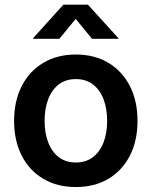

<svg xmlns="http://www.w3.org/2000/svg" viewBox="-20 -773 636 805"><path d="M297.9 11.2Q219.7 11.2 161.4 -23.4Q103 -58.1 71 -120.6Q39.1 -183.1 39.1 -266.1Q39.1 -349.1 71 -411.9Q103 -474.6 161.4 -509.5Q219.7 -544.4 297.9 -544.4Q376.5 -544.4 434.6 -509.5Q492.7 -474.6 524.7 -411.9Q556.6 -349.1 556.6 -266.1Q556.6 -183.1 524.7 -120.6Q492.7 -58.1 434.6 -23.4Q376.5 11.2 297.9 11.2ZM297.9 -91.8Q340.8 -91.8 370.1 -114.5Q399.4 -137.2 414.3 -176.5Q429.2 -215.8 429.2 -266.1Q429.2 -316.9 414.3 -356.4Q399.4 -396 370.1 -418.7Q340.8 -441.4 297.9 -441.4Q255.4 -441.4 226.1 -418.7Q196.8 -396 181.9 -356.4Q167 -316.9 167 -266.1Q167 -215.8 181.9 -176.5Q196.8 -137.2 225.8 -114.5Q254.9 -91.8 297.9 -91.8ZM229 -610.4H118.7V-612.8L245.6 -753.4H348.6L476.6 -612.8V-610.4H365.7L297.4 -693.8Z"/></svg>

Font: Inter 20pt SemiBold
Style: Regular
Weight: 600
Version: Version 4.001;git-66647c0bb